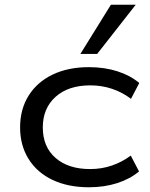

<svg xmlns="http://www.w3.org/2000/svg" viewBox="-20 -783 634 812"><path d="M356 9Q268 9 202.5 -22Q137 -53 101 -110.5Q65 -168 65 -244Q65 -321 101 -378.5Q137 -436 202.5 -467.5Q268 -499 356 -499Q422 -499 476.5 -481.5Q531 -464 569 -432L534 -365Q497 -393 453.5 -407.5Q410 -422 362 -422Q269 -422 215 -373.5Q161 -325 161 -244Q161 -162 215 -115Q269 -68 361 -68Q410 -68 453.5 -83Q497 -98 533 -125L568 -58Q530 -26 475.5 -8.5Q421 9 356 9ZM320 -555 449 -763H554L391 -555Z"/></svg>

Font: Nunito Sans 10pt Expanded
Style: Regular
Weight: 400
Width: 7
Designer: Vernon Adams
Foundry: Vernon Adams
Version: Version 3.101;gftools[0.9.27]